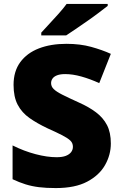

<svg xmlns="http://www.w3.org/2000/svg" viewBox="-20 -947 617 977"><path d="M264 10Q215 10 178.5 5.5Q142 1 110 -9Q78 -19 44 -35V-207Q102 -178 161 -162.5Q220 -147 268 -147Q297 -147 315 -154Q333 -161 342 -173Q351 -185 351 -200Q351 -219 338 -231.5Q325 -244 297 -258.5Q269 -273 222 -294Q169 -319 130 -346.5Q91 -374 70 -414Q49 -454 49 -515Q49 -584 83 -630.5Q117 -677 177.5 -700.5Q238 -724 318 -724Q388 -724 444 -708.5Q500 -693 544 -673L485 -524Q439 -545 394.5 -557.5Q350 -570 312 -570Q287 -570 271 -564Q255 -558 247.5 -547.5Q240 -537 240 -524Q240 -507 253 -494Q266 -481 296.5 -465.5Q327 -450 380 -426Q432 -403 468.5 -375.5Q505 -348 524.5 -310.5Q544 -273 544 -217Q544 -159 514.5 -107Q485 -55 423.5 -22.5Q362 10 264 10ZM528 -917Q510 -903 483 -882.5Q456 -862 425 -840.5Q394 -819 365.5 -799.5Q337 -780 317 -767H190V-781Q207 -800 231 -825.5Q255 -851 279 -878Q303 -905 319 -927H528Z"/></svg>

Font: Noto Sans Symbols Black
Style: Regular
Weight: 900
Version: Version 2.002